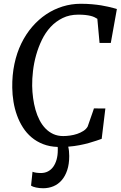

<svg xmlns="http://www.w3.org/2000/svg" viewBox="-20 -771 639 1017"><path d="M152.3 138.7Q155.3 140.1 160.6 141.6Q166 143.1 172.1 143.8Q178.2 144.5 184.6 145Q190.9 145.5 196.8 145.5Q217.3 145.5 233.9 137Q250.5 128.4 262 112.5Q273.4 96.7 279.8 74.2Q286.1 51.8 286.1 23.9Q286.1 19 286.1 15.1Q286.1 11.2 285.6 7.3Q242.7 5.9 208.3 -7.6Q173.8 -21 147.2 -43.5Q120.6 -65.9 101.6 -95.7Q82.5 -125.5 70.1 -159.9Q57.6 -194.3 51.5 -231.7Q45.4 -269 44.9 -306.2Q43.9 -373 56.4 -432.1Q68.8 -491.2 92.8 -540.5Q116.7 -589.8 150.4 -628.9Q184.1 -668 224.6 -695.1Q265.1 -722.2 311.5 -736.6Q357.9 -751 407.2 -751Q440.4 -751 467.3 -748.5Q494.1 -746.1 515.4 -742.7Q536.6 -739.3 552.7 -735.4Q568.8 -731.4 580.6 -728.5L599.1 -723.1L566.9 -543.5H507.3L495.6 -671.4Q488.8 -675.8 480.2 -679.9Q471.7 -684.1 459.7 -687Q447.8 -689.9 431.6 -691.7Q415.5 -693.4 394.5 -693.4Q348.1 -693.4 311.8 -675.5Q275.4 -657.7 248 -628.2Q220.7 -598.6 201.9 -559.8Q183.1 -521 171.4 -479.2Q159.7 -437.5 154.8 -395.3Q149.9 -353 150.4 -316.4Q150.9 -284.2 155.3 -251.7Q159.7 -219.2 168 -189.7Q176.3 -160.2 189.5 -134.8Q202.6 -109.4 220.7 -90.6Q238.8 -71.8 262.2 -61Q285.6 -50.3 314.9 -50.3Q331.5 -50.3 351.1 -53Q370.6 -55.7 388.7 -61.8Q406.7 -67.9 421.6 -77.4Q436.5 -86.9 444.3 -100.6Q444.3 -100.6 446.8 -107.7Q449.2 -114.7 452.9 -125.2Q456.5 -135.7 460.9 -148.2Q465.3 -160.6 469 -171.4Q472.7 -182.1 475.1 -189.2Q477.5 -196.3 477.5 -196.8L538.1 -196.3L518.6 -35.6Q507.8 -31.7 490.7 -25.9Q473.6 -20 451.2 -13.7Q428.7 -7.3 401.1 -2Q373.5 3.4 341.3 5.9Q346.7 27.3 346.7 55.2Q346.7 98.6 335.9 130.6Q325.2 162.6 306.6 183.8Q288.1 205.1 262.9 215.6Q237.8 226.1 208.5 226.1Q189 226.1 170.9 222.2Q152.8 218.3 144.5 212.4L152.3 138.7Z"/></svg>

Font: Merriweather
Style: Italic
Weight: 400
Italic angle: -7°
Designer: Eben Sorkin ( eben@eyebytes.com )
Foundry: Eben Sorkin ( eben@eyebytes.com )
Version: Version 1.005; ttfautohint (v0.97) -l 13 -r 13 -G 200 -x 24 